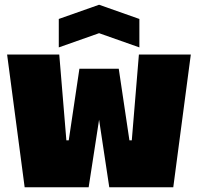

<svg xmlns="http://www.w3.org/2000/svg" viewBox="-20 -790 835 810"><path d="M84 0 10 -560H230L260 -198H270L315 -500H481L526 -198H536L566 -560H785L711 0H441L398 -285L354 0ZM228 -590V-710L398 -770L568 -710V-590L398 -650Z"/></svg>

Font: Tektur SemiCondensed Black
Style: Regular
Weight: 900
Width: 4
Designer: Adam Jagosz
Foundry: Adam Jagosz
Version: Version 1.005;gftools[0.9.30]